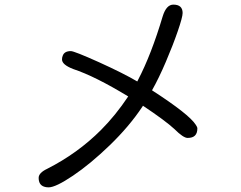

<svg xmlns="http://www.w3.org/2000/svg" viewBox="-20 -764 1040 827"><path d="M285.2 -543.9Q256.8 -543.9 250 -523.4Q247.1 -516.6 247.1 -507.8Q247.1 -485.4 294.9 -466.8Q389.6 -435.5 532.2 -348.6Q477.5 -266.6 415 -204.1Q314.5 -103.5 183.6 -37.1Q146.5 -19.5 146.5 2Q146.5 32.2 169.9 40Q177.7 43 189.5 43Q219.7 43 294.4 -7.3Q369.1 -57.6 452.6 -138.2Q536.1 -218.8 592.8 -303.7L595.7 -308.6Q692.4 -244.1 731.4 -208Q769.5 -169.9 788.1 -169.9Q809.6 -169.9 819.8 -180.2Q830.1 -190.4 830.1 -210.9Q830.1 -216.8 823.2 -226.6Q794.9 -271.5 634.8 -375Q664.1 -426.8 694.3 -497.6Q724.6 -568.4 745.6 -629.4Q766.6 -690.4 766.6 -708Q766.6 -744.1 726.6 -744.1Q696.3 -744.1 680.7 -693.4Q631.8 -529.3 574.2 -418.9L571.3 -413.1Q513.7 -447.3 406.2 -496.1Q299.8 -543.9 285.2 -543.9Z"/></svg>

Font: FakePearl
Style: Light
Weight: 350
Version: Version 1.2